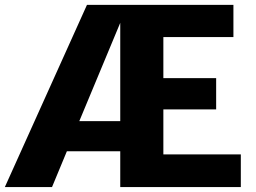

<svg xmlns="http://www.w3.org/2000/svg" viewBox="-71 -763 1044 783"><path d="M419.4 0V-146H201.7L141.1 0H-51.3L283.7 -743.2H880.9V-611.8H595.2V-444.3H810.5V-316.9H595.2V-133.3H911.1V0ZM252.4 -269H419.4V-669.9Z"/></svg>

Font: HaufeMerriweatherSans
Style: Bold
Weight: 700
Designer: Eben Sorkin
Foundry: Eben Sorkin
Version: Version 1.56